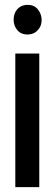

<svg xmlns="http://www.w3.org/2000/svg" viewBox="-20 -770 227 790"><path d="M141.6 -549.8V0H43V-549.8ZM36.1 -688.5Q36.1 -713.9 49.8 -730.5Q66.4 -750 93.8 -750Q121.1 -750 135.7 -731.4Q150.4 -713.9 151.4 -688.5Q151.4 -662.1 135.7 -646.5Q121.1 -628.9 93.8 -627.9Q66.4 -627.9 51.3 -646Q36.1 -664.1 36.1 -688.5Z"/></svg>

Font: RobotoJAA
Style: Medium
Weight: 500
Version: Version 2.05; 2016-11-05